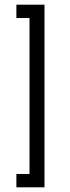

<svg xmlns="http://www.w3.org/2000/svg" viewBox="-20 -760 298 820"><path d="M50 40V-17H106V-683H50V-740H170V40Z"/></svg>

Font: PTCRaleway
Style: Regular
Weight: 400
Designer: Matt McInerney, Pablo Impallari, Rodrigo Fuenzalida
Foundry: Matt McInerney, Pablo Impallari, Rodrigo Fuenzalida
Version: Version 3.000g; ttfautohint (v1.5) -l 8 -r 28 -G 28 -x 14 -D